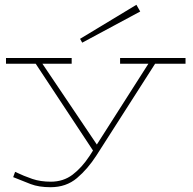

<svg xmlns="http://www.w3.org/2000/svg" viewBox="-20 -599 804 801"><path d="M549 -579 565 -551 323 -421 314 -437ZM382 50Q346 106 301 144Q256 182 191 182Q142 182 108 169Q74 156 35 140L43 118Q81 136 115 147.5Q149 159 192 159Q244 159 282.5 130Q321 101 354 51L368 29L129 -333H5V-357H279V-333H157L384 4L599 -333H481V-357H754V-333H627Z"/></svg>

Font: BhuTuka Expanded One
Style: Regular
Weight: 400
Designer: Erin McLaughlin
Version: Version 1.000; ttfautohint (v1.8.3)